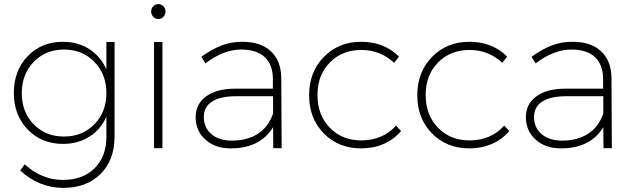

<svg xmlns="http://www.w3.org/2000/svg" viewBox="-20 -727 3109 942"><path d="M502 -521H542V-57.1Q542 58.1 473.4 126.5Q404.8 194.8 290 194.8Q172.9 194.8 79.1 109.9L101.1 79.1Q184.6 155.8 289.1 155.8Q386.2 155.8 444.1 98.4Q502 41 502 -56.2V-154.8Q474.6 -91.8 418.7 -56.4Q362.8 -21 289.1 -21Q184.1 -21 116 -91.6Q47.9 -162.1 47.9 -271Q47.9 -380.4 115.7 -451.2Q183.6 -522 288.1 -522Q362.3 -522 418 -486.1Q473.6 -450.2 502 -387.2ZM502 -270Q502 -362.8 443.1 -423.3Q384.3 -483.9 293.9 -483.9Q204.1 -483.9 145.5 -423.6Q86.9 -363.3 86.9 -270Q86.9 -177.2 145.3 -117.2Q203.6 -57.1 293.9 -57.1Q384.3 -57.1 443.1 -117.4Q502 -177.7 502 -270Z M792 -670.9Q792 -655.3 781.7 -644.5Q771.5 -633.8 756.8 -633.8Q742.2 -633.8 731.9 -644.5Q721.7 -655.3 721.7 -670.9Q721.7 -686 732.2 -696.5Q742.7 -707 756.8 -707Q771 -707 781.5 -696.5Q792 -686 792 -670.9ZM735.8 -521H776.9V0H735.8Z M1361.8 0H1320.8L1319.8 -103Q1256.3 1 1111.8 1Q1035.2 1 987.5 -42.2Q939.9 -85.4 939.9 -151.9Q939.9 -216.8 991.7 -254.4Q1043.5 -292 1133.8 -292H1318.8V-342.8Q1317.9 -410.2 1278.6 -447Q1239.3 -483.9 1162.6 -483.9Q1077.1 -483.9 987.8 -416L967.8 -448.2Q1018.1 -484.9 1065.4 -503.4Q1112.8 -522 1168.9 -522Q1259.8 -522 1309.3 -475.1Q1358.9 -428.2 1359.9 -346.2ZM1117.7 -37.1Q1192.4 -37.1 1244.4 -70.1Q1296.4 -103 1319.8 -169.9V-254.9H1137.7Q1061 -254.9 1020.5 -228.8Q980 -202.6 980 -152.8Q980 -100.6 1017.3 -68.8Q1054.7 -37.1 1117.7 -37.1Z M1913.6 -418.9Q1845.7 -481.9 1752.9 -481.9Q1658.7 -481.9 1598.1 -420.2Q1537.6 -358.4 1537.6 -261.2Q1537.6 -162.6 1598.1 -100.3Q1658.7 -38.1 1752.9 -38.1Q1805.2 -38.1 1848.9 -56.9Q1892.6 -75.7 1922.9 -110.8L1947.8 -84Q1913.1 -43 1862.8 -21Q1812.5 1 1752 1Q1641.1 1 1568.8 -72.3Q1496.6 -145.5 1496.6 -259.8Q1496.6 -374 1569.1 -448Q1641.6 -522 1752 -522Q1864.7 -522 1937.5 -449.2Z M2444.3 -418.9Q2376.5 -481.9 2283.7 -481.9Q2189.5 -481.9 2128.9 -420.2Q2068.4 -358.4 2068.4 -261.2Q2068.4 -162.6 2128.9 -100.3Q2189.5 -38.1 2283.7 -38.1Q2335.9 -38.1 2379.6 -56.9Q2423.3 -75.7 2453.6 -110.8L2478.5 -84Q2443.8 -43 2393.6 -21Q2343.3 1 2282.7 1Q2171.9 1 2099.6 -72.3Q2027.3 -145.5 2027.3 -259.8Q2027.3 -374 2099.9 -448Q2172.4 -522 2282.7 -522Q2395.5 -522 2468.3 -449.2Z M2981.9 0H2940.9L2939.9 -103Q2876.5 1 2731.9 1Q2655.3 1 2607.7 -42.2Q2560.1 -85.4 2560.1 -151.9Q2560.1 -216.8 2611.8 -254.4Q2663.6 -292 2753.9 -292H2939V-342.8Q2938 -410.2 2898.7 -447Q2859.4 -483.9 2782.7 -483.9Q2697.3 -483.9 2607.9 -416L2587.9 -448.2Q2638.2 -484.9 2685.5 -503.4Q2732.9 -522 2789.1 -522Q2879.9 -522 2929.4 -475.1Q2979 -428.2 2980 -346.2ZM2737.8 -37.1Q2812.5 -37.1 2864.5 -70.1Q2916.5 -103 2939.9 -169.9V-254.9H2757.8Q2681.2 -254.9 2640.6 -228.8Q2600.1 -202.6 2600.1 -152.8Q2600.1 -100.6 2637.5 -68.8Q2674.8 -37.1 2737.8 -37.1Z"/></svg>

Font: Montserrat-Arabic ExtraLight
Style: Regular
Weight: 275
Designer: Mohamed Gaber
Foundry: Kief Type Foundry
Version: Version 5.008;PS 005.008;hotconv 1.0.88;makeotf.lib2.5.64775